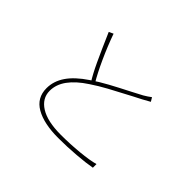

<svg xmlns="http://www.w3.org/2000/svg" viewBox="-151 -1004 1280 1280"><g transform="rotate(45 488.5 -364.5)"><path d="M722.7 -566.4 662.1 -535.2Q568.4 -486.3 510.3 -454.6Q452.1 -422.9 401.4 -388.7Q325.2 -338.9 285.6 -284.7Q246.1 -230.5 246.1 -170.9Q246.1 -99.6 313 -57.6Q379.9 -15.6 505.9 -15.6Q591.8 -15.6 678.2 -23.9Q764.6 -32.2 812.5 -45.9V-11.7Q760.7 -2 676.3 4.9Q591.8 11.7 508.8 11.7Q374 11.7 296.4 -32.7Q218.8 -77.1 218.8 -168Q218.8 -234.4 259.3 -293.9Q299.8 -353.5 384.8 -410.2Q435.5 -445.3 496.6 -478.5Q557.6 -511.7 636.7 -551.8L709 -589.8Q722.7 -597.7 734.9 -606Q747.1 -614.3 758.8 -623L775.4 -595.7Q769.5 -591.8 722.7 -566.4ZM424.8 -418.9 402.3 -403.3Q372.1 -450.2 335.4 -528.8Q298.8 -607.4 247.1 -726.6L278.3 -741.2Q309.6 -653.3 349.6 -565.4Q389.6 -477.5 424.8 -418.9Z"/></g></svg>

Font: Min Sans VF VF
Style: Regular
Weight: 400
Designer: Jinseong-Kim, NotoSansCJK, Nunito
Foundry: Jinseong-Kim
Version: Version 1.420;Glyphs 3.1.2 (3151)